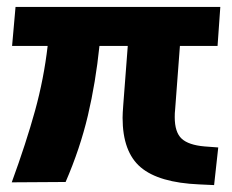

<svg xmlns="http://www.w3.org/2000/svg" viewBox="-20 -527 673 556"><path d="M486 -188Q486 -144 506 -125.5Q526 -107 572 -103L612 -100L600 9L557 7Q440 2 387.5 -42.5Q335 -87 335 -186Q335 -198 337 -224L350 -394H268Q257 -288 234.5 -192.5Q212 -97 170 0L14 1Q56 -114 81.5 -206.5Q107 -299 118 -394H15L25 -507H618L610 -394H501L487 -208Q486 -201 486 -188Z"/></svg>

Font: Muli ExtraBold
Style: Italic
Weight: 800
Italic angle: -4.541°
Designer: Vernon Adams
Foundry: Vernon Adams
Version: Version 2.000